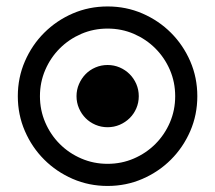

<svg xmlns="http://www.w3.org/2000/svg" viewBox="-20 -581 684 610"><path d="M36.6 -275.4Q36.6 -334.5 59.1 -386.2Q81.5 -438 120.4 -476.8Q159.2 -515.6 210.9 -538.1Q262.7 -560.5 321.8 -560.5Q380.9 -560.5 432.6 -538.1Q484.4 -515.6 523.2 -476.8Q562 -438 584.5 -386.2Q606.9 -334.5 606.9 -275.4Q606.9 -216.3 584.5 -164.6Q562 -112.8 523.2 -74Q484.4 -35.2 432.6 -12.7Q380.9 9.8 321.8 9.8Q262.7 9.8 210.9 -12.7Q159.2 -35.2 120.4 -74Q81.5 -112.8 59.1 -164.6Q36.6 -216.3 36.6 -275.4ZM106.9 -275.4Q106.9 -231 123.8 -191.9Q140.6 -152.8 169.9 -123.5Q199.2 -94.2 238.3 -77.4Q277.3 -60.5 321.8 -60.5Q366.2 -60.5 405.3 -77.4Q444.3 -94.2 473.6 -123.5Q502.9 -152.8 519.8 -191.9Q536.6 -231 536.6 -275.4Q536.6 -319.8 519.8 -358.9Q502.9 -397.9 473.6 -427.2Q444.3 -456.5 405.3 -473.4Q366.2 -490.2 321.8 -490.2Q277.3 -490.2 238.3 -473.4Q199.2 -456.5 169.9 -427.2Q140.6 -397.9 123.8 -358.9Q106.9 -319.8 106.9 -275.4ZM223.1 -275.4Q223.1 -295.9 231 -314Q238.8 -332 252 -345.5Q265.1 -358.9 283.2 -366.7Q301.3 -374.5 321.8 -374.5Q342.3 -374.5 360.4 -366.7Q378.4 -358.9 391.8 -345.5Q405.3 -332 413.1 -314Q420.9 -295.9 420.9 -275.4Q420.9 -254.9 413.1 -236.8Q405.3 -218.8 391.8 -205.6Q378.4 -192.4 360.4 -184.6Q342.3 -176.8 321.8 -176.8Q301.3 -176.8 283.2 -184.6Q265.1 -192.4 252 -205.6Q238.8 -218.8 231 -236.8Q223.1 -254.9 223.1 -275.4Z"/></svg>

Font: Noto Sans Southeast Asian
Style: Regular
Weight: 400
Designer: Monotype Design Team
Foundry: Monotype Imaging Inc.
Version: Version 1.06 uh; ttfautohint (v1.4.1)